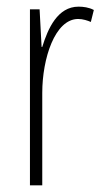

<svg xmlns="http://www.w3.org/2000/svg" viewBox="-20 -623 311 577"><path d="M216 -603C153 -603 124 -537 107 -482H105L99 -595H70V-66H107V-344C107 -447 145 -566 215 -566C229 -566 244 -561 253 -557L262 -593C247 -601 230 -603 216 -603Z"/></svg>

Font: Noto Sans Malayalam UI ExtraCondensed ExtraLight
Style: Regular
Weight: 200
Width: 2
Designer: Jelle Bosma - Monotype Design Team
Foundry: Monotype Imaging Inc.
Version: Version 2.104